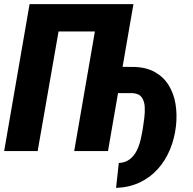

<svg xmlns="http://www.w3.org/2000/svg" viewBox="-24 -731 934 929"><path d="M621.6 -710.9 498.5 0H335L435.1 -578.6H259.3L158.2 0H-3.9L119.1 -710.9ZM475.1 -280.8 497.6 -407.7 623 -407.2Q684.1 -405.8 725.8 -382.1Q767.6 -358.4 792.2 -318.6Q816.9 -278.8 825.2 -228.3Q833.5 -177.7 827.6 -122.6Q820.8 -61.5 798.6 -7.8Q776.4 45.9 739.5 86.9Q702.6 127.9 651.9 151.9Q601.1 175.8 537.6 178.2L550.8 57.6Q583 56.2 604.2 39.3Q625.5 22.5 637.9 -2.9Q650.4 -28.3 657 -57.6Q663.6 -86.9 667.5 -112.3Q670.4 -131.8 674.1 -159.4Q677.7 -187 676.3 -214.1Q674.8 -241.2 661.9 -259.8Q648.9 -278.3 618.2 -280.3Z"/></svg>

Font: Roboto Condensed Black
Style: Italic
Weight: 900
Italic angle: -12°
Designer: Christian Robertson
Foundry: Google
Version: Version 3.008; 2023